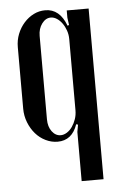

<svg xmlns="http://www.w3.org/2000/svg" viewBox="-50 -539 463 743"><g transform="rotate(-5 181.5 -167.5)"><path d="M237 -495H322V168H237V-23L242 -51L235 -53Q214 8 158 8Q134 8 111.5 -3Q89 -14 72.5 -33Q56 -52 46 -77.5Q36 -103 36 -131V-370Q36 -397 45.5 -421Q55 -445 71.5 -463.5Q88 -482 109 -492.5Q130 -503 154 -503Q210 -503 235 -436L241 -438L237 -467ZM237 -384Q237 -401 231.5 -417Q226 -433 217 -445.5Q208 -458 196.5 -465.5Q185 -473 173 -473Q153 -473 138.5 -453.5Q124 -434 124 -406V-82Q124 -53 138 -34.5Q152 -16 172 -16Q184 -16 196 -23.5Q208 -31 217 -44Q226 -57 231.5 -73Q237 -89 237 -107Z"/></g></svg>

Font: Moniqa SemBd Heading
Style: Regular
Weight: 600
Designer: Rajesh Rajput
Foundry: Rajesh Rajput
Version: Version 1.000